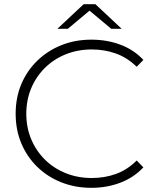

<svg xmlns="http://www.w3.org/2000/svg" viewBox="-20 -895 756 920"><path d="M418 5Q340 5 273.5 -21.5Q207 -48 158 -96Q109 -144 82 -208.5Q55 -273 55 -350Q55 -427 82 -491.5Q109 -556 158.5 -604Q208 -652 274 -678.5Q340 -705 418 -705Q492 -705 556.5 -681Q621 -657 667 -608L635 -575Q590 -619 535.5 -638.5Q481 -658 420 -658Q353 -658 295.5 -635Q238 -612 195.5 -570Q153 -528 129.5 -472Q106 -416 106 -350Q106 -284 129.5 -228Q153 -172 195.5 -130Q238 -88 295.5 -65Q353 -42 420 -42Q481 -42 535.5 -61.5Q590 -81 635 -126L667 -93Q621 -44 556.5 -19.5Q492 5 418 5ZM255 -757 381 -875H437L563 -757H513L391 -859H427L305 -757Z"/></svg>

Font: Modern
Style: Regular
Weight: 300
Designer: Julieta Ulanovsky
Foundry: Julieta Ulanovsky
Version: Version 8.000